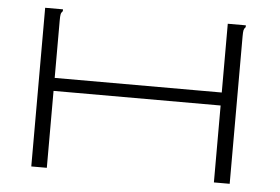

<svg xmlns="http://www.w3.org/2000/svg" viewBox="-47 -687 1094 751"><g transform="rotate(5 500.0 -311.5)"><path d="M101 -623H171V-616Q165 -610 163.5 -603Q162 -596 162 -579V-353H818V-623H889V-616Q883 -610 881.5 -603Q880 -596 880 -579V0H818V-302H162V0H101Z"/></g></svg>

Font: Inconsolata UltraExpanded Light
Style: Regular
Weight: 300
Width: 9
Monospace: yes
Designer: Raph Levien, Cyreal, Brenton Simpson
Foundry: Raph Levien, Cyreal, Google
Version: Version 3.001; ttfautohint (v1.8.2.53-6de2)